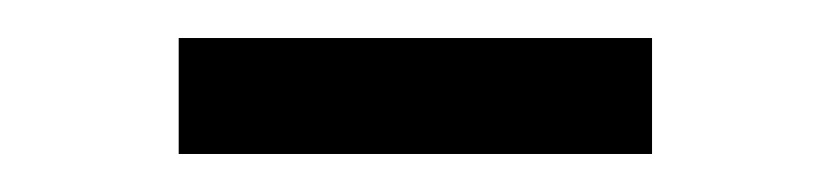

<svg xmlns="http://www.w3.org/2000/svg" viewBox="-20 -355 437 101"><path d="M74 -274V-335H323V-274Z"/></svg>

Font: IBM Plex Sans Thai Looped Light
Style: Regular
Weight: 300
Designer: Mike Abbink, Paul van der Laan, Pieter van Rosmalen, Ben Mitchell, Mark Frömberg
Foundry: Bold Monday
Version: Version 1.1